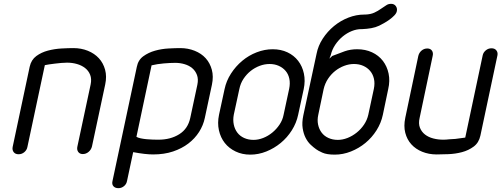

<svg xmlns="http://www.w3.org/2000/svg" viewBox="-20 -807 2617 1002"><path d="M123 -40Q120 -24 107 -13Q94 -2 77 -2Q60 -2 51.5 -13Q43 -24 46 -40L135 -459Q143 -495 169.5 -514.5Q196 -534 230.5 -543Q265 -552 301 -554Q337 -556 363 -556Q404 -556 438.5 -542Q473 -528 496 -503Q519 -478 528.5 -443Q538 -408 529 -366L460 -43Q456 -26 442.5 -14.5Q429 -3 412 -3Q396 -3 388 -14.5Q380 -26 384 -43L453 -366Q459 -395 450.5 -416.5Q442 -438 424 -452Q406 -466 381.5 -473Q357 -480 330 -480Q316 -480 299.5 -478.5Q283 -477 266.5 -475Q250 -473 236.5 -471Q223 -469 214 -467Z M1010 -365Q1016 -394 1008 -415.5Q1000 -437 983.5 -451Q967 -465 943.5 -472Q920 -479 895 -479Q869 -479 834.5 -476Q800 -473 771 -466L692 -93Q700 -88 714.5 -85Q729 -82 745 -80.5Q761 -79 777.5 -78.5Q794 -78 807 -78Q870 -78 915.5 -106.5Q961 -135 973 -192ZM1049 -192Q1041 -153 1019 -118.5Q997 -84 963 -58Q929 -32 883 -16.5Q837 -1 779 -1Q739 -1 675 -13L643 137Q640 154 627 164.5Q614 175 598 175Q581 175 572 165Q563 155 567 138L694 -458Q701 -494 728 -513.5Q755 -533 789 -542.5Q823 -552 859 -554Q895 -556 921 -556Q961 -556 996 -542Q1031 -528 1053.5 -503Q1076 -478 1085.5 -443Q1095 -408 1086 -365Z M1152 -342Q1161 -385 1185.5 -423Q1210 -461 1244 -489.5Q1278 -518 1319.5 -534Q1361 -550 1403 -550Q1446 -550 1480 -534Q1514 -518 1536 -489.5Q1558 -461 1566 -423Q1574 -385 1565 -342L1536 -208Q1527 -165 1503 -127Q1479 -89 1445 -61Q1411 -33 1370 -16.5Q1329 0 1286 0Q1244 0 1209.5 -16.5Q1175 -33 1153 -61Q1131 -89 1122.5 -127Q1114 -165 1123 -208ZM1200 -208Q1195 -181 1200 -157Q1205 -133 1218.5 -115Q1232 -97 1254 -87Q1276 -77 1303 -77Q1328 -77 1353.5 -87Q1379 -97 1401 -115Q1423 -133 1439 -157Q1455 -181 1460 -208L1489 -343Q1495 -372 1490 -396Q1485 -420 1470.5 -437Q1456 -454 1434.5 -463.5Q1413 -473 1387 -473Q1361 -473 1335.5 -463.5Q1310 -454 1288.5 -437Q1267 -420 1251 -396Q1235 -372 1229 -342Z M1886 -731Q1914 -732 1933.5 -741Q1953 -750 1968 -761L1995 -779Q2006 -787 2021 -787Q2037 -787 2045.5 -775.5Q2054 -764 2051 -749Q2049 -738 2038 -726.5Q2027 -715 2012.5 -704.5Q1998 -694 1983.5 -686Q1969 -678 1959 -673Q1940 -664 1917.5 -660Q1895 -656 1870 -655H1865Q1841 -655 1816 -645Q1791 -635 1769 -617Q1747 -599 1730 -574Q1713 -549 1706 -519L1699 -501Q1701 -502 1706.5 -508Q1712 -514 1714 -515Q1749 -529 1779 -539.5Q1809 -550 1844 -550Q1887 -550 1921.5 -534Q1956 -518 1978 -489.5Q2000 -461 2008 -423Q2016 -385 2006 -342L1978 -208Q1969 -165 1945 -127Q1921 -89 1887 -61Q1853 -33 1811.5 -16.5Q1770 0 1727 0Q1685 0 1662 -10.5Q1639 -21 1630 -28Q1617 -37 1601.5 -51.5Q1586 -66 1575 -87.5Q1564 -109 1559.5 -138Q1555 -167 1563 -205L1632 -526Q1640 -568 1664.5 -605.5Q1689 -643 1723 -671Q1757 -699 1798 -715Q1839 -731 1881 -731ZM1641 -208Q1635 -181 1640 -157Q1645 -133 1658.5 -115Q1672 -97 1694 -87Q1716 -77 1743 -77Q1768 -77 1793.5 -87Q1819 -97 1841.5 -115Q1864 -133 1880 -157Q1896 -181 1902 -208L1931 -343Q1937 -372 1931.5 -396Q1926 -420 1911.5 -437Q1897 -454 1875.5 -463.5Q1854 -473 1827 -473Q1802 -473 1776.5 -463.5Q1751 -454 1729.5 -437Q1708 -420 1692 -396Q1676 -372 1669 -342Z M2499 -518Q2502 -533 2515 -544Q2528 -555 2545 -555Q2562 -555 2570.5 -544Q2579 -533 2576 -518L2487 -99Q2479 -62 2452 -42Q2425 -22 2391 -13Q2357 -4 2320.5 -2.5Q2284 -1 2259 -1Q2218 -1 2183.5 -15Q2149 -29 2126.5 -54Q2104 -79 2095 -114Q2086 -149 2095 -192L2163 -515Q2167 -532 2180 -543Q2193 -554 2210 -554Q2226 -554 2234 -543Q2242 -532 2238 -515L2170 -192Q2163 -162 2171.5 -140.5Q2180 -119 2198 -105Q2216 -91 2241 -84.5Q2266 -78 2293 -78Q2308 -78 2324 -80L2356 -82Q2372 -84 2386 -86Q2400 -88 2408 -89Z"/></svg>

Font: VDS Compensated
Style: Light Italic
Weight: 300
Italic angle: -12°
Designer: artmaker
Foundry: artmaker
Version: Version 1.000 2012 initial release